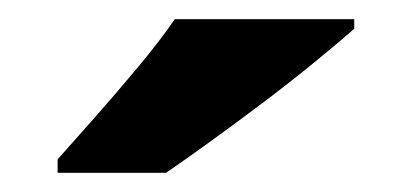

<svg xmlns="http://www.w3.org/2000/svg" viewBox="-20 -786 429 200"><path d="M349 -756Q333 -742 308 -721.5Q283 -701 254.5 -679.5Q226 -658 199 -638.5Q172 -619 153 -606H40V-620Q57 -639 79.5 -664.5Q102 -690 124.5 -717Q147 -744 162 -766H349Z"/></svg>

Font: Noto Sans Khmer ExtraBold
Style: Regular
Weight: 800
Version: Version 2.003